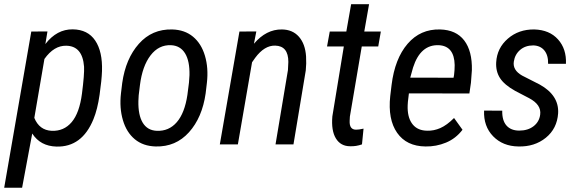

<svg xmlns="http://www.w3.org/2000/svg" viewBox="-43 -676 2710 899"><path d="M221.2 10.3Q146 8.3 107.9 -50.8L60.5 203.1H-23.4L103.5 -528.3L179.2 -528.8L169.4 -469.7Q223.1 -539.6 297.9 -538.6Q368.2 -537.6 402.8 -486.1Q437.5 -434.6 434.6 -343.3Q433.1 -300.8 423.3 -232.4Q413.6 -164.1 394.5 -117.7Q340.8 13.7 221.2 10.3ZM350.6 -363.8Q343.3 -460.4 267.6 -461.9Q210 -463.4 165 -399.9L117.7 -124Q141.1 -66.4 198.7 -63.5Q255.9 -61 292.5 -104Q329.1 -147 340.8 -237.8Q352.5 -328.6 350.6 -363.8Z M529.3 -287.6Q545.4 -401.4 607.2 -470.9Q668.9 -540.5 763.2 -538.1Q821.8 -536.6 860.8 -504.2Q899.9 -471.7 916.7 -414.6Q933.6 -357.4 925.8 -288.6L919.9 -238.8Q903.8 -125.5 841.8 -56.6Q779.8 12.2 686 9.8Q627.4 8.3 588.4 -23.9Q549.3 -56.2 532.5 -113.3Q515.6 -170.4 523.4 -238.8ZM605 -203.1Q603.5 -137.7 625.2 -101.6Q647 -65.4 690.9 -63.5Q747.6 -61 784.7 -103.8Q821.8 -146.5 834.5 -231.9L841.8 -289.1L844.2 -324.2Q845.7 -390.1 823.5 -426.3Q801.3 -462.4 757.8 -464.4Q700.2 -466.8 661.9 -416.7Q623.5 -366.7 612.3 -277.8L606.4 -229.5Z M1157.2 -528.8 1146 -471.2Q1203.6 -539.1 1276.9 -538.1Q1327.1 -537.6 1356.7 -503.9Q1386.2 -470.2 1390.1 -412.1Q1392.1 -378.4 1388.7 -346.2L1331.1 0H1247.1L1305.2 -347.7L1307.1 -386.2Q1307.1 -460.9 1245.6 -462.4Q1195.3 -463.9 1151.9 -405.3L1137.2 -384.3L1070.8 0H986.3L1078.1 -528.3Z M1685.1 -656.2 1662.6 -528.3H1740.2L1728 -458.5H1650.9L1595.2 -129.9L1594.2 -110.4Q1592.3 -68.8 1624 -68.8Q1635.7 -68.4 1659.2 -73.7L1651.9 0Q1624.5 9.8 1596.7 8.8Q1552.2 8.8 1529.8 -27.8Q1507.3 -64.5 1513.2 -131.3L1566.9 -458.5H1488.3L1501 -528.3H1578.6L1601.1 -656.2Z M1949.2 9.8Q1860.4 8.8 1816.4 -54.2Q1772.5 -117.2 1784.2 -226.1L1790.5 -278.3Q1805.7 -401.4 1865.5 -470.9Q1925.3 -540.5 2017.6 -538.1Q2092.8 -536.1 2130.6 -486.6Q2168.5 -437 2166.5 -347.2L2162.1 -288.6L2154.8 -238.3L1871.6 -238.8Q1865.2 -194.8 1865.7 -169.9Q1866.7 -120.6 1890.1 -92.5Q1913.6 -64.5 1957 -64Q1988.3 -63 2018.8 -76.4Q2049.3 -89.8 2083 -123.5L2122.6 -68.4Q2091.3 -27.3 2045.4 -8.3Q1999.5 10.7 1949.2 9.8ZM2012.2 -464.4Q1925.8 -468.3 1891.1 -359.9L1877.9 -312.5L2080.6 -312L2083 -324.7Q2085.9 -347.2 2085.9 -371.6Q2084 -460.4 2012.2 -464.4Z M2486.3 -139.2Q2492.7 -185.5 2434.6 -216.3L2369.1 -250.5Q2318.4 -278.8 2298.1 -310.5Q2277.8 -342.3 2280.3 -384.3Q2284.2 -451.2 2335 -495.1Q2385.7 -539.1 2459 -538.1Q2529.8 -536.1 2569.8 -491.5Q2609.9 -446.8 2606.9 -377.4H2523.4Q2524.4 -417 2505.9 -439.7Q2487.3 -462.4 2454.1 -463.4Q2416.5 -463.4 2392.1 -442.1Q2367.7 -420.9 2362.8 -387.2Q2356.9 -347.7 2401.4 -322.3L2483.9 -280.3Q2575.2 -229.5 2570.3 -145.5Q2565.4 -73.7 2512.7 -31Q2460 11.7 2384.3 9.8Q2311.5 8.8 2266.1 -37.8Q2220.7 -84.5 2223.6 -158.2L2308.6 -157.7Q2307.6 -111.8 2328.6 -88.1Q2349.6 -64.5 2388.2 -64.5Q2428.7 -64.5 2455.3 -85Q2481.9 -105.5 2486.3 -139.2Z"/></svg>

Font: TypoPRO Roboto
Style: Italic
Weight: 400
Italic angle: -12°
Designer: Google
Version: Version 2.136; 2016